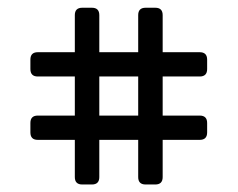

<svg xmlns="http://www.w3.org/2000/svg" viewBox="-20 -621 626 506"><path d="M241.7 -316.4H344.2V-419.4H241.7ZM196.8 -600.6H222.2Q241.7 -600.6 241.7 -581.1V-483.4H344.2V-581.1Q344.2 -600.6 363.8 -600.6H389.2Q408.7 -600.6 408.7 -581.1V-483.4H506.3Q525.9 -483.4 525.9 -463.9V-439Q525.9 -419.4 506.3 -419.4H408.7V-316.4H506.3Q525.9 -316.4 525.9 -296.9V-272Q525.9 -252.4 506.3 -252.4H408.7V-154.3Q408.7 -134.8 389.2 -134.8H363.8Q344.2 -134.8 344.2 -154.3V-252.4H241.7V-154.3Q241.7 -134.8 222.2 -134.8H196.8Q177.2 -134.8 177.2 -154.3V-252.4H79.6Q60.1 -252.4 60.1 -272V-296.9Q60.1 -316.4 79.6 -316.4H177.2V-419.4H79.6Q60.1 -419.4 60.1 -439V-463.9Q60.1 -483.4 79.6 -483.4H177.2V-581.1Q177.2 -600.6 196.8 -600.6Z"/></svg>

Font: Simply Mono
Style: Book
Weight: 400
Designer: Wojciech Kalinowski "wmk69" (wmk69@o2.pl)
Foundry: Wojciech Kalinowski "wmk69" (wmk69@o2.pl)
Version: Version 1.0.0